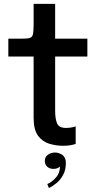

<svg xmlns="http://www.w3.org/2000/svg" viewBox="-20 -726 493 968"><path d="M298 9Q263 9 228.8 -1.2Q194.5 -11.5 172 -41.5Q149.5 -71.5 149.5 -131V-441H22V-531H89Q117.5 -531 130.2 -534.8Q143 -538.5 146.2 -553.8Q149.5 -569 149.5 -604V-706.5H258V-531H420.5V-441H258V-167Q258 -127 267.8 -104Q277.5 -81 312.5 -81Q327.5 -81 341 -83.5Q354.5 -86 361.5 -89V-0.5Q352.5 3 336 6Q319.5 9 298 9ZM249.5 125.5Q230.5 125.5 218.2 114.5Q206 103.5 206 85.5Q206 64.5 222 53.8Q238 43 258 43Q276.5 43 294.2 55Q312 67 312 96Q312 130.5 298.5 155.5Q285 180.5 265.2 196.8Q245.5 213 226.5 222L218.5 202Q240 193 261.2 170Q282.5 147 282.5 112Q279.5 118 269.8 121.8Q260 125.5 249.5 125.5Z"/></svg>

Font: Epilogue Medium
Style: Regular
Weight: 500
Designer: Tyler Finck
Foundry: Etcetera Type Co
Version: Version 2.111; ttfautohint (v1.8.3)